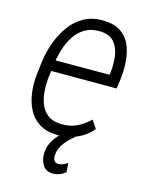

<svg xmlns="http://www.w3.org/2000/svg" viewBox="-110 -608 664 860"><g transform="rotate(15 222.0 -177.5)"><path d="M193.4 10.3Q142.6 9.3 109.6 -11.7Q76.7 -32.7 59.1 -67.1Q41.5 -101.6 36.1 -143.8Q30.8 -186 35.6 -229L43 -290.5Q48.8 -335.4 65.2 -380.1Q81.5 -424.8 108.2 -461.4Q134.8 -498 174.3 -519.3Q213.9 -540.5 266.1 -538.1Q314.9 -536.6 344.7 -515.6Q374.5 -494.6 388.4 -461.2Q402.3 -427.7 405.3 -386.7Q408.2 -345.7 403.3 -305.2L397 -259.8H70.8L79.6 -310.5L350.1 -311L352.5 -325.2Q356.9 -360.4 352.1 -397.5Q347.2 -434.6 326.9 -460Q306.6 -485.4 262.7 -487.8Q220.7 -489.3 190.9 -472.2Q161.1 -455.1 142.3 -425.8Q123.5 -396.5 112.5 -360.6Q101.6 -324.7 97.2 -290.5L89.8 -229Q86.4 -197.8 88.6 -164.8Q90.8 -131.8 101.8 -104.5Q112.8 -77.1 136 -59.8Q159.2 -42.5 198.2 -41.5Q237.3 -40 269.3 -55.2Q301.3 -70.3 329.1 -97.2L354 -60.5Q334 -35.6 308.3 -20Q282.7 -4.4 253.7 3.2Q224.6 10.7 193.4 10.3ZM266.1 -40.5 293.5 -19Q274.9 -3.9 256.1 13.4Q237.3 30.8 223.4 51.5Q209.5 72.3 207.5 97.7Q206.1 111.3 210.9 122.6Q215.8 133.8 231.9 134.3Q244.1 134.3 254.6 129.4Q265.1 124.5 274.9 119.1L276.9 161.1Q264.6 171.4 250.2 176.8Q235.8 182.1 220.7 182.6Q186 182.1 171.6 157.7Q157.2 133.3 158.7 103.5Q159.7 70.8 176.3 44.2Q192.9 17.6 217 -3.4Q241.2 -24.4 266.1 -40.5Z"/></g></svg>

Font: Roboto Condensed Light
Style: Italic
Weight: 300
Italic angle: -12°
Designer: Christian Robertson
Foundry: Google
Version: Version 3.0; 2020